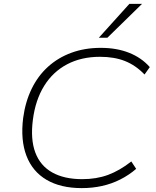

<svg xmlns="http://www.w3.org/2000/svg" viewBox="-20 -959 800 987"><path d="M400 8Q292 8 219.5 -34.5Q147 -77 116 -158Q85 -239 99 -352Q110 -435 142.5 -502Q175 -569 227 -616Q279 -663 347.5 -688Q416 -713 498 -713Q580 -713 644 -687.5Q708 -662 750 -614L723 -576Q678 -623 623 -645Q568 -667 494 -667Q398 -667 325 -628.5Q252 -590 207 -517.5Q162 -445 149 -343Q136 -243 161.5 -175Q187 -107 248.5 -72.5Q310 -38 403 -38Q476 -38 535.5 -60Q595 -82 655 -129L680 -91Q643 -59 598.5 -36.5Q554 -14 504.5 -3Q455 8 400 8ZM488 -765 645 -939H710L532 -765Z"/></svg>

Font: Nunito Sans 10pt SemiExpanded ExtraLight
Style: Italic
Weight: 250
Width: 6
Italic angle: -9°
Designer: Vernon Adams
Foundry: Vernon Adams
Version: Version 3.101;gftools[0.9.27]